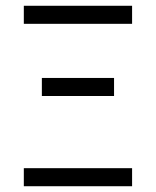

<svg xmlns="http://www.w3.org/2000/svg" viewBox="-20 -645 540 665"><path d="M437.5 0V-62.5H62.5V0ZM375 -312.5V-375H125V-312.5ZM437.5 -562.5V-625H62.5V-562.5Z"/></svg>

Font: UnifontExMono
Style: Regular
Weight: 500
Version: Version 15.0.06